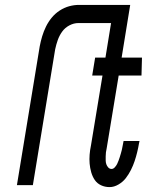

<svg xmlns="http://www.w3.org/2000/svg" viewBox="-20 -755 640 783"><path d="M49 0 142 -566Q146 -587 152 -607Q158 -627 167.5 -646.5Q177 -666 191 -683Q205 -700 223.5 -712Q242 -724 262 -729.5Q282 -735 302 -735H478L466 -661H300Q281 -661 263 -651.5Q245 -642 233.5 -626Q222 -610 215.5 -591.5Q209 -573 205 -554L114 0ZM427 8Q408 8 392 0.5Q376 -7 366.5 -21Q357 -35 352 -52.5Q347 -70 345.5 -88Q344 -106 345.5 -124.5Q347 -143 351 -162L398 -447H356L368 -520H410L445 -735H511L476 -520H559L557 -447H464L415 -150Q413 -142 412 -133.5Q411 -125 411 -117Q411 -109 411 -101Q411 -93 413.5 -85.5Q416 -78 421.5 -72Q427 -66 435 -66Q442 -66 448 -72.5Q454 -79 457.5 -86Q461 -93 463.5 -100Q466 -107 468.5 -114.5Q471 -122 473 -129.5Q475 -137 477 -144.5Q479 -152 480 -159.5Q481 -167 483 -175L484 -180H549L547 -171Q544 -153 539.5 -134.5Q535 -116 529 -98Q523 -80 514 -62Q505 -44 493 -28.5Q481 -13 463 -2.5Q445 8 427 8Z"/></svg>

Font: Iosevka Extended Oblique
Style: Regular
Weight: 400
Width: 7
Italic angle: -9°
Monospace: yes
Designer: Belleve Invis
Foundry: Belleve Invis
Version: Version 32.0.1; ttfautohint (v1.8.4)